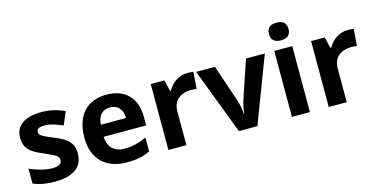

<svg xmlns="http://www.w3.org/2000/svg" viewBox="-75 -1143 3020 1536"><g transform="rotate(-15 1435.0 -375.0)"><path d="M459 -162C459 -259 400 -294 307 -332C211 -371 193 -384 193 -410C193 -434 215 -446 259 -446C308 -446 354 -429 408 -406L453 -513C388 -543 329 -556 261 -556C130 -556 45 -505 45 -404C45 -311 91 -275 194 -232C300 -187 312 -173 312 -146C312 -118 289 -99 231 -99C179 -99 105 -118 46 -145V-22C101 1 150 10 226 10C380 10 459 -51 459 -162Z M800 -556C646 -556 542 -460 542 -269C542 -80 658 10 822 10C906 10 960 -2 1014 -29V-144C953 -115 899 -101 829 -101C745 -101 696 -152 693 -236H1045V-308C1045 -467 951 -556 800 -556ZM801 -450C871 -450 904 -401 905 -335H696C702 -414 743 -450 801 -450Z M1471 -556C1398 -556 1340 -510 1308 -454H1301L1279 -546H1166V0H1315V-278C1315 -381 1389 -417 1466 -417C1479 -417 1500 -415 1510 -412L1521 -552C1509 -554 1486 -556 1471 -556Z M1750 0H1903L2111 -546H1955L1850 -235C1838 -198 1830 -157 1828 -123H1824C1822 -155 1815 -198 1803 -235L1698 -546H1542Z M2264 -760C2219 -760 2183 -743 2183 -687C2183 -632 2219 -614 2264 -614C2308 -614 2345 -632 2345 -687C2345 -743 2308 -760 2264 -760ZM2338 -546H2189V0H2338Z M2799 -556C2726 -556 2668 -510 2636 -454H2629L2607 -546H2494V0H2643V-278C2643 -381 2717 -417 2794 -417C2807 -417 2828 -415 2838 -412L2849 -552C2837 -554 2814 -556 2799 -556Z"/></g></svg>

Font: Noto Sans Lisu
Style: Bold
Weight: 700
Designer: Monotype Design Team. David Williams.
Foundry: Monotype Imaging Inc.
Version: Version 2.102